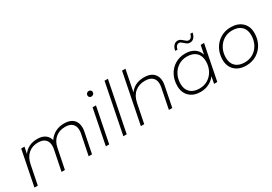

<svg xmlns="http://www.w3.org/2000/svg" viewBox="24 -1608 3506 2478"><g transform="rotate(-30 1777.5 -369.0)"><path d="M978 -361Q978 -334 972 -302L911 0H861L922 -302Q927 -325 927 -353Q927 -414 891 -447.5Q855 -481 786 -481Q700 -481 642.5 -433.5Q585 -386 567 -296L507 0H457L518 -302Q523 -325 523 -353Q523 -414 487 -447.5Q451 -481 382 -481Q295 -481 237 -430.5Q179 -380 160 -284L103 0H53L157 -522H206L186 -424Q223 -476 276 -501Q329 -526 395 -526Q467 -526 511 -495.5Q555 -465 569 -409Q608 -467 666 -496.5Q724 -526 796 -526Q884 -526 931 -482.5Q978 -439 978 -361Z M1221 -522H1271L1167 0H1117ZM1239 -686Q1239 -704 1251.5 -717Q1264 -730 1283 -730Q1299 -730 1310.5 -719Q1322 -708 1322 -693Q1322 -674 1309 -661.5Q1296 -649 1277 -649Q1261 -649 1250 -660Q1239 -671 1239 -686Z M1526 -742H1576L1428 0H1378Z M2173 -359Q2173 -332 2167 -302L2107 0H2057L2117 -302Q2122 -325 2122 -352Q2122 -414 2084.5 -447.5Q2047 -481 1975 -481Q1885 -481 1825 -430.5Q1765 -380 1746 -284L1689 0H1639L1787 -742H1837L1774 -425Q1848 -526 1988 -526Q2077 -526 2125 -481.5Q2173 -437 2173 -359Z M2882 -522 2778 0H2730L2750 -102Q2712 -52 2655.5 -24Q2599 4 2530 4Q2428 4 2366.5 -54.5Q2305 -113 2305 -213Q2305 -302 2343 -373.5Q2381 -445 2448.5 -485.5Q2516 -526 2600 -526Q2681 -526 2734 -491Q2787 -456 2806 -392L2832 -522ZM2785 -306Q2785 -389 2736.5 -435Q2688 -481 2600 -481Q2530 -481 2474.5 -446.5Q2419 -412 2387 -351.5Q2355 -291 2355 -216Q2355 -133 2403.5 -87Q2452 -41 2540 -41Q2610 -41 2665.5 -75Q2721 -109 2753 -169.5Q2785 -230 2785 -306ZM2655 -653Q2639 -668 2626.5 -676Q2614 -684 2600 -684Q2578 -684 2562.5 -666.5Q2547 -649 2542 -619H2509Q2516 -665 2540.5 -692Q2565 -719 2601 -719Q2622 -719 2637.5 -709.5Q2653 -700 2674 -681Q2690 -666 2702.5 -658Q2715 -650 2729 -650Q2751 -650 2767 -667.5Q2783 -685 2788 -713H2821Q2813 -668 2789 -641.5Q2765 -615 2729 -615Q2707 -615 2691.5 -624.5Q2676 -634 2655 -653Z M2980 -213Q2980 -302 3018.5 -373Q3057 -444 3125 -485Q3193 -526 3279 -526Q3385 -526 3447.5 -467.5Q3510 -409 3510 -309Q3510 -220 3471.5 -148.5Q3433 -77 3365 -36.5Q3297 4 3211 4Q3105 4 3042.5 -55Q2980 -114 2980 -213ZM3460 -306Q3460 -389 3411.5 -435Q3363 -481 3275 -481Q3205 -481 3149.5 -446.5Q3094 -412 3062 -351.5Q3030 -291 3030 -216Q3030 -133 3078.5 -87Q3127 -41 3215 -41Q3285 -41 3340.5 -75Q3396 -109 3428 -169.5Q3460 -230 3460 -306Z"/></g></svg>

Font: Idrija
Style: Italic
Weight: 300
Italic angle: -11.3°
Designer: Julieta Ulanovsky
Foundry: Julieta Ulanovsky
Version: Version 7.200